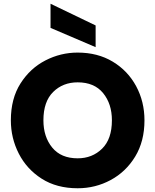

<svg xmlns="http://www.w3.org/2000/svg" viewBox="-20 -999 829 1026"><path d="M38 0ZM38 0ZM395 7Q283 7 203 -44Q123 -95 80.5 -178Q38 -261 38 -356Q38 -472 89.5 -553Q141 -634 222.5 -676Q304 -718 395 -718Q502 -718 582.5 -669.5Q663 -621 707.5 -538.5Q752 -456 752 -356Q752 -244 702.5 -162.5Q653 -81 571.5 -37Q490 7 395 7ZM395 -153Q473 -153 525.5 -204.5Q578 -256 578 -356Q578 -444 531 -501.5Q484 -559 395 -559Q316 -559 264 -507.5Q212 -456 212 -356Q212 -268 259 -210.5Q306 -153 395 -153ZM491 -747 250 -850V-979L491 -863Z"/></svg>

Font: Ulagadi Sans
Style: Bold
Weight: 700
Designer: Ninad Kale (Devanagari), Jonny Pinhorn (Latin)
Foundry: Indian Type Foundry
Version: Version 3.01;March 29, 2020;FontCreator 12.0.0.2522 64-bit; 